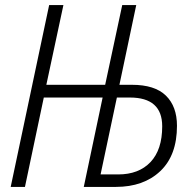

<svg xmlns="http://www.w3.org/2000/svg" viewBox="-20 -734 766 754"><path d="M375 -49 439 -351H490Q617 -351 617 -238Q617 -146 571 -97.5Q525 -49 444 -49ZM22 0H78L152 -351H383L309 0H435Q544 0 609.5 -62Q675 -124 675 -240Q675 -316 631.5 -358.5Q588 -401 498 -401H449L515 -714H460L393 -401H162L229 -714H173Z"/></svg>

Font: Noto Sans Display SemiCondensed Light
Style: Italic
Weight: 300
Width: 4
Italic angle: -12°
Designer: Monotype Design Team
Foundry: Monotype Imaging Inc.
Version: Version 1.900